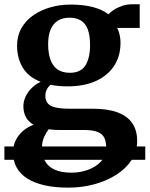

<svg xmlns="http://www.w3.org/2000/svg" viewBox="-32 -591 686 881"><path d="M-11.8 81H634.5V142.4H-11.8ZM282 270Q219.5 270 172.1 259.2Q124.7 248.4 92.6 227.8Q60.5 207.3 44.2 177.4Q27.9 147.6 27.9 109.1Q27.9 77 40.6 51.7Q53.3 26.5 74.8 8.7Q96.3 -9.1 122 -18.6Q98 -32.4 86.7 -53.9Q75.3 -75.5 75.3 -103.4Q75.3 -126 85.3 -147.5Q95.3 -169.1 113.2 -186.8Q131.1 -204.5 154.7 -215.5Q97.9 -237.8 72.1 -281.2Q46.3 -324.6 46.3 -381.5Q46.3 -426.4 66.1 -461.4Q85.8 -496.4 120 -520.4Q154.3 -544.5 198.5 -557.2Q242.8 -570 291.8 -570Q350.5 -570 393.7 -558.7Q436.9 -547.5 465.4 -525.4Q473.1 -534.4 489.5 -545.2Q505.9 -556.1 527.9 -563.8Q549.8 -571.4 573.9 -571.4H609.1V-462.7H505.6Q510.6 -453.5 513.9 -442.6Q517.1 -431.8 519 -419.9Q520.9 -408 520.9 -394.7Q521.2 -334.5 492.1 -289.5Q462.9 -244.5 408.6 -219.6Q354.3 -194.7 278.6 -194.7Q256.8 -194.7 237 -196.5Q217.1 -198.4 199.6 -202.2Q188.1 -191.5 182.2 -179.1Q176.2 -166.8 176.2 -151.8Q176.2 -118.9 201.4 -105.5Q226.5 -92.1 286.9 -92.1H394Q462 -92.1 507.2 -75.4Q552.3 -58.8 574.8 -25.9Q597.4 7 597.4 55.8Q597.4 104.4 571.5 143.8Q545.5 183.2 500.8 211.4Q456.1 239.7 399.6 254.8Q343.1 270 282 270ZM296.7 201.3Q335.6 201.3 371.8 188.3Q408 175.3 431.6 149.7Q455.2 124 455.2 85.7Q455.2 58 446.2 40.3Q437.2 22.6 414.9 14Q392.6 5.4 352.3 5.4H238.5Q230 5.4 222 5.1Q213.9 4.8 206.4 3.9Q198.8 3 191.9 2Q179.5 17.1 170 38.5Q160.6 59.8 160.6 88.1Q160.6 122.6 174.6 148Q188.5 173.4 218.4 187.3Q248.3 201.3 296.7 201.3ZM288.6 -257Q338.9 -257 360.1 -291.2Q381.2 -325.4 381.2 -384.4Q381.2 -428.3 370.9 -456Q360.5 -483.6 339.5 -496.7Q318.5 -509.8 286.9 -509.8Q256.1 -509.8 234.3 -496.6Q212.4 -483.4 200.7 -456.5Q188.9 -429.6 188.9 -387.8Q188.9 -348 199.1 -318.4Q209.3 -288.9 231.2 -273Q253.1 -257 288.6 -257Z"/></svg>

Font: Merriweather 7pt Light
Style: Regular
Weight: 300
Designer: Eben Sorkin
Foundry: Eben Sorkin
Version: Version 2.200;gftools[0.9.31]